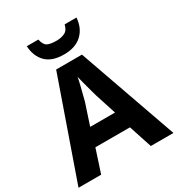

<svg xmlns="http://www.w3.org/2000/svg" viewBox="-215 -1075 1122 1212"><g transform="rotate(-30 346.0 -468.5)"><path d="M0 0 251 -717H439L692 0H527L472 -168H220L165 0ZM256 -296H437L387 -451Q383 -466 374.5 -496Q366 -526 358 -557.5Q350 -589 345 -609Q341 -586 333.5 -556Q326 -526 319 -498Q312 -470 307 -451ZM526 -937Q521 -863 474 -818.5Q427 -774 343 -774Q256 -774 212 -818Q168 -862 164 -937H248Q257 -895 279 -884Q301 -873 344 -873Q379 -873 405 -885.5Q431 -898 440 -937Z"/></g></svg>

Font: Noto Sans Symbols
Style: Bold
Weight: 700
Version: Version 2.002